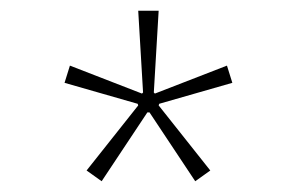

<svg xmlns="http://www.w3.org/2000/svg" viewBox="-20 -665 552 357"><path d="M141 -348 237 -469 236 -472 100 -511 110 -543 244 -491 246 -493 237 -645H275L266 -493L268 -491L402 -543L412 -511L276 -472L275 -469L371 -348L343 -328L258 -456H254L169 -328Z"/></svg>

Font: Athiti ExtraLight
Style: Regular
Weight: 250
Version: Version 1.032